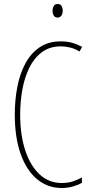

<svg xmlns="http://www.w3.org/2000/svg" viewBox="-20 -931 455 961"><path d="M285 -699Q229 -699 190 -670Q151 -641 127 -592.5Q103 -544 92 -483Q81 -422 81 -357Q81 -255 106.5 -178Q132 -101 178.5 -58Q225 -15 289 -15Q323 -15 349 -24.5Q375 -34 390 -43V-16Q371 -5 344.5 2.5Q318 10 289 10Q218 10 165 -34.5Q112 -79 83 -161.5Q54 -244 54 -358Q54 -429 66.5 -495Q79 -561 106.5 -612.5Q134 -664 178 -694Q222 -724 285 -724Q314 -724 340 -717Q366 -710 391 -696L378 -673Q354 -688 329.5 -693.5Q305 -699 285 -699ZM269 -911Q283 -911 288.5 -900.5Q294 -890 294 -878Q294 -862 287 -852.5Q280 -843 268 -843Q255 -843 249 -853.5Q243 -864 243 -877Q243 -889 248.5 -900Q254 -911 269 -911Z"/></svg>

Font: Noto Sans Khmer ExtraCondensed Thin
Style: Regular
Weight: 250
Width: 2
Designer: Danh Hong and the Monotype Design Team
Foundry: Monotype Imaging Inc.
Version: Version 2.004